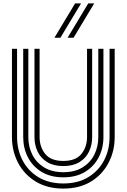

<svg xmlns="http://www.w3.org/2000/svg" viewBox="-20 -1090 742 1125"><path d="M351 -117Q294 -117 256.5 -140Q219 -163 200.5 -201.5Q182 -240 182 -287V-804H212V-287Q212 -229 245 -188Q278 -147 351 -147Q424 -147 457 -188Q490 -229 490 -287V-804H520V-287Q520 -240 501.5 -201.5Q483 -163 445.5 -140Q408 -117 351 -117ZM351 15Q258 15 190.5 -25.5Q123 -66 86.5 -135Q50 -204 50 -287V-804H80V-287Q80 -212 112.5 -150Q145 -88 205.5 -51.5Q266 -15 351 -15Q436 -15 496.5 -51.5Q557 -88 589.5 -150Q622 -212 622 -287V-804H652V-287Q652 -204 615.5 -135Q579 -66 512 -25.5Q445 15 351 15ZM351 -51Q276 -51 223.5 -83Q171 -115 143.5 -168.5Q116 -222 116 -287V-804H146V-287Q146 -230 169.5 -183.5Q193 -137 239 -109Q285 -81 351 -81Q418 -81 463.5 -109Q509 -137 532.5 -183.5Q556 -230 556 -287V-804H586V-287Q586 -222 558.5 -168.5Q531 -115 478.5 -83Q426 -51 351 -51ZM334 -869 455 -1070H420L299 -869ZM411 -869 532 -1070H497L376 -869Z"/></svg>

Font: Zen Tokyo Zoo
Style: Regular
Weight: 400
Designer: Yoshimichi Ohira
Foundry: A-1 Corp ZenFonts
Version: Version 1.002; ttfautohint (v1.8.3)